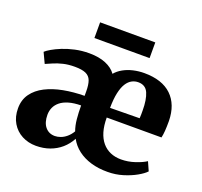

<svg xmlns="http://www.w3.org/2000/svg" viewBox="-128 -879 1088 1035"><g transform="rotate(20 416.5 -361.0)"><path d="M177.5 11Q133.5 11 97.2 -8Q61 -27 39.8 -62.5Q18.5 -98 18.5 -146.5Q18.5 -195.5 43.8 -230.5Q69 -265.5 112.8 -287.8Q156.5 -310 213.2 -320.8Q270 -331.5 333 -332V-357Q333 -396 324.5 -418.8Q316 -441.5 293.8 -451.5Q271.5 -461.5 230.5 -461.5Q193.5 -461.5 164.8 -454.5Q136 -447.5 113.5 -438Q91 -428.5 72 -420L44 -479.5Q54 -489 75.8 -501.8Q97.5 -514.5 128.5 -527Q159.5 -539.5 197.8 -548Q236 -556.5 279 -556.5Q334.5 -556.5 373.8 -540.2Q413 -524 433.5 -495Q450 -515 475.5 -529.2Q501 -543.5 531.8 -550.5Q562.5 -557.5 594 -557.5Q696.5 -557.5 750.8 -505.8Q805 -454 806.5 -360Q806.5 -326.5 804.8 -303Q803 -279.5 799 -263H485Q485 -217 495.2 -182.2Q505.5 -147.5 525.2 -124Q545 -100.5 572.5 -88.8Q600 -77 633.5 -77Q674 -77 713 -90Q752 -103 774.5 -118L797 -67.5Q782 -51 749.8 -32.8Q717.5 -14.5 675.8 -1.8Q634 11 589 11Q536.5 11.5 493 -1.5Q449.5 -14.5 417.5 -39Q385.5 -63.5 367 -98Q348.5 -63.5 320.5 -39.2Q292.5 -15 256.5 -2Q220.5 11 177.5 11ZM484 -318 653 -320Q654 -329 654 -342Q654 -355 654 -364.5Q654 -427 638.2 -463.5Q622.5 -500 580.5 -500Q561 -500 543.8 -490.8Q526.5 -481.5 513.2 -460.8Q500 -440 492.2 -405Q484.5 -370 484 -318ZM255.5 -73.5Q271 -73.5 288.2 -79.8Q305.5 -86 321.8 -99.8Q338 -113.5 350.5 -134.5Q340 -163.5 336.5 -199.5Q333 -235.5 333 -277Q292.5 -276.5 263.2 -268Q234 -259.5 215.5 -244.5Q197 -229.5 188.2 -209.8Q179.5 -190 179.5 -168Q179.5 -123.5 200.2 -98.5Q221 -73.5 255.5 -73.5ZM592.5 -733V-643H276V-733Z"/></g></svg>

Font: Merriweather 48pt ExtraBold
Style: Regular
Weight: 800
Version: Version 2.100